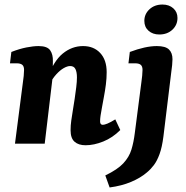

<svg xmlns="http://www.w3.org/2000/svg" viewBox="-20 -633 818 846"><path d="M357 7Q326 7 308.5 -8.5Q291 -24 291 -59Q291 -81 294 -101.5Q297 -122 301 -147Q305 -171 309 -197.5Q313 -224 316 -249Q319 -274 319 -292Q319 -315 312.5 -328.5Q306 -342 289 -342Q277 -342 261 -333Q245 -324 228 -305.5Q211 -287 197 -259L187 -285Q216 -364 256.5 -397Q297 -430 346 -430Q393 -430 421.5 -399.5Q450 -369 450 -315Q450 -288 446.5 -260.5Q443 -233 438 -207Q433 -181 429 -158Q425 -137 423 -123Q421 -109 421 -98Q421 -83 433 -83Q440 -83 453.5 -88.5Q467 -94 488 -107L510 -60Q476 -26 435 -9.5Q394 7 357 7ZM46 0 81 -271Q83 -282 84.5 -298.5Q86 -315 86 -325Q86 -341 78 -347.5Q70 -354 54 -354H24L30 -404Q66 -418 96.5 -424Q127 -430 150 -430Q188 -430 201 -411.5Q214 -393 213 -363L212 -294L177 0ZM463 193 444 140Q498 114 523.5 86.5Q549 59 559 26.5Q569 -6 574 -47L603 -271Q605 -282 606.5 -299.5Q608 -317 608 -325Q608 -341 600 -347.5Q592 -354 576 -354H546L552 -404Q621 -430 671 -430Q709 -430 724.5 -415Q740 -400 740 -372Q740 -361 738.5 -346Q737 -331 735 -318L700 -31Q694 16 683 46Q672 76 658 94.5Q644 113 627 127Q599 151 557.5 168.5Q516 186 463 193ZM682 -481Q653 -481 634.5 -497.5Q616 -514 616 -541Q616 -571 638.5 -592Q661 -613 696 -613Q725 -613 743.5 -596.5Q762 -580 762 -554Q762 -523 739.5 -502Q717 -481 682 -481Z"/></svg>

Font: Yrsa
Style: Bold Italic
Weight: 700
Italic angle: -7.10001°
Version: Version 2.004